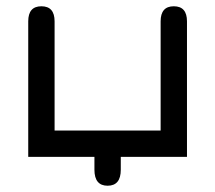

<svg xmlns="http://www.w3.org/2000/svg" viewBox="-20 -494 686 612"><path d="M323 98C351 98 365 81 365 47C365 47 365 6 365 6C365 6 576 6 576 6C576 6 576 -426 576 -426C576 -426 576 -426 576 -426C576 -458 562 -474 534 -474C534 -474 534 -474 534 -474C506 -474 492 -458 492 -426C492 -426 492 -78 492 -78C492 -78 154 -78 154 -78C154 -78 154 -426 154 -426C154 -426 154 -426 154 -426C154 -458 140 -474 112 -474C112 -474 112 -474 112 -474C84 -474 70 -458 70 -426C70 -426 70 6 70 6C70 6 281 6 281 6C281 6 281 47 281 47C281 47 281 47 281 47C281 81 295 98 323 98C323 98 323 98 323 98Z"/></svg>

Font: Jura-Fortis-Bold
Style: Bold
Weight: 500
Designer: Daniel Johnson, Alexei Vanyashin, Mirko Velimirovic
Foundry: Daniel Johnson
Version: ""